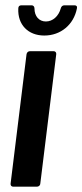

<svg xmlns="http://www.w3.org/2000/svg" viewBox="-20 -704 311 724"><path d="M147 -570C209 -570 258 -611 270 -672C272 -680 268 -684 261 -684H223C216 -684 211 -680 209 -672C201 -643 179 -623 153 -623C127 -623 110 -643 110 -672C110 -680 105 -684 99 -684H61C53 -684 49 -680 49 -672C46 -611 86 -570 147 -570ZM30 0H119C126 0 132 -5 132 -12L192 -499C193 -506 189 -511 182 -511H93C86 -511 81 -506 80 -499L20 -12C19 -5 23 0 30 0Z"/></svg>

Font: Barlow Condensed SemiBold
Style: Italic
Weight: 600
Width: 3
Italic angle: -7°
Designer: Jeremy Tribby
Foundry: Tribby Type
Version: Version 1.422;hotconv 1.0.109;makeotfexe 2.5.65596